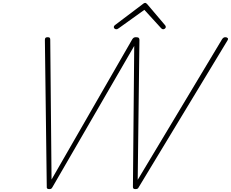

<svg xmlns="http://www.w3.org/2000/svg" viewBox="-20 -1292 1595 1326"><path d="M320 14Q311 14 306.5 10.5Q302 7 303 -1L290 -1016Q290 -1027 294.5 -1031Q299 -1035 309 -1035Q319 -1035 323 -1031.5Q327 -1028 327 -1018L336 -52L893 -1020Q898 -1028 903.5 -1031.5Q909 -1035 918 -1035Q932 -1035 937 -1031.5Q942 -1028 943 -1018L931 -50L1513 -1020Q1518 -1028 1523.5 -1031.5Q1529 -1035 1536 -1035Q1547 -1035 1552.5 -1029Q1558 -1023 1550 -1011L938 1Q935 8 930 11Q925 14 915 14Q906 14 902 10.5Q898 7 898 -1L907 -975L342 1Q338 8 334 11Q330 14 320 14ZM783 -1090Q776 -1090 771 -1094.5Q766 -1099 766 -1105Q766 -1109 767.5 -1111.5Q769 -1114 773 -1118L965 -1263Q971 -1268 974.5 -1270Q978 -1272 982 -1272Q986 -1272 989 -1270Q992 -1268 997 -1263L1120 -1118Q1122 -1116 1123.5 -1112.5Q1125 -1109 1125 -1106Q1125 -1099 1119 -1094.5Q1113 -1090 1107 -1090Q1103 -1090 1100 -1091.5Q1097 -1093 1093 -1097L977 -1224L800 -1097Q793 -1092 790 -1091Q787 -1090 783 -1090Z"/></svg>

Font: Playwrite CO Thin
Style: Regular
Weight: 250
Version: Version 1.002